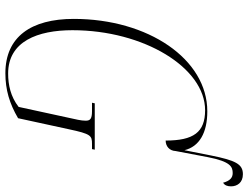

<svg xmlns="http://www.w3.org/2000/svg" viewBox="-122 -768 901 696"><g transform="rotate(90 328.0 -420.5)"><path d="M246 10C306 10 356 -5 409 -36L449 -220C466 -300 472 -304 502 -304H521L523 -314H355L353 -304H384C412 -304 418 -297 418 -281C418 -264 413 -245 408 -222L368 -38C331 -9 288 0 247 0C130 0 90 -108 90 -233C90 -492 226 -714 380 -714C460 -714 490 -672 490 -571C511 -571 527 -585 528 -607L550 -723C566 -806 585 -814 608 -814C625 -814 636 -804 643 -779C652 -785 656 -794 656 -808C656 -830 643 -851 612 -851C575 -851 562 -824 544 -735L525 -639C512 -693 462 -722 384 -722C195 -722 49 -508 49 -238C49 -83 114 10 246 10Z"/></g></svg>

Font: Noto Serif Display ExtraCondensed ExtraLight
Style: Italic
Weight: 200
Width: 2
Italic angle: -12°
Designer: Monotype Design Team
Foundry: Monotype Imaging Inc.
Version: Version 2.009